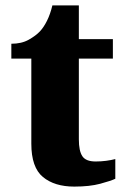

<svg xmlns="http://www.w3.org/2000/svg" viewBox="-20 -681 466 711"><path d="M255 10Q182 10 139 -25.5Q96 -61 96 -149V-464H22V-519Q60 -519 86.5 -534Q113 -549 128 -565Q142 -580 154 -604Q166 -628 174 -661H272V-536H398V-464H272V-165Q272 -122 285 -102.5Q298 -83 334 -83Q354 -83 373 -85.5Q392 -88 407 -92V-19Q390 -11 351 -0.5Q312 10 255 10Z"/></svg>

Font: Noto Serif Tamil ExtraBold
Style: Italic
Weight: 800
Italic angle: -12°
Designer: Indian Type Foundry, Tom Grace, and the Monotype Design Team
Foundry: Monotype Imaging Inc.
Version: Version 2.003; ttfautohint (v1.8.4.7-5d5b)